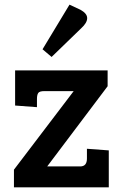

<svg xmlns="http://www.w3.org/2000/svg" viewBox="-20 -806 523 826"><path d="M448 0H40V-76L297 -414H171Q150 -414 144.5 -406Q139 -398 139 -380V-345L45 -352V-503H443V-435L183 -90H325Q354 -90 354 -124V-166L448 -159ZM163 -594 279 -786 326 -764Q355 -748 355 -728Q355 -708 330 -685L202 -561Z"/></svg>

Font: Bree Serif
Style: Regular
Weight: 400
Designer: Veronika Burian, Jos Scaglione
Foundry: TypeTogether
Version: Version 1.002